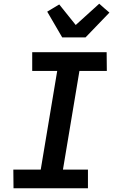

<svg xmlns="http://www.w3.org/2000/svg" viewBox="-20 -1017 640 1037"><path d="M455 0H53L52 -101H200L289 -634H154V-735H556L557 -634H409L320 -101H455ZM316 -815 235 -954 300 -993 389 -882 516 -997 543 -973 571 -949 442 -815Z"/></svg>

Font: Iosevka Extended
Style: Bold Italic
Weight: 700
Width: 7
Italic angle: -9°
Monospace: yes
Designer: Belleve Invis
Foundry: Belleve Invis
Version: Version 32.5.0; ttfautohint (v1.8.4)